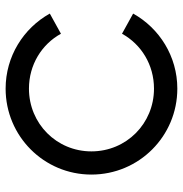

<svg xmlns="http://www.w3.org/2000/svg" viewBox="-4 -639 651 683"><g transform="rotate(-90 321.5 -297.5)"><path d="M347.7 7.8C462.4 7.8 562.5 -55.7 614.7 -149.4L543 -189C505.4 -120.6 432.6 -75.2 347.7 -75.2C223.6 -75.2 124.5 -173.3 124.5 -297.9C124.5 -421.9 223.6 -520 347.7 -520C432.6 -520 505.4 -474.6 543 -406.2L614.7 -445.8C562.5 -539.6 462.4 -603 347.7 -603C178.7 -603 42 -466.8 42 -297.9C42 -128.4 178.7 7.8 347.7 7.8Z"/></g></svg>

Font: Now Medium
Style: Regular
Weight: 500
Designer: Alfredo Marco Pradil
Foundry: Alfredo Marco Pradil
Version: Version 1.200;hotconv 1.0.109;makeotfexe 2.5.65596